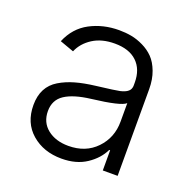

<svg xmlns="http://www.w3.org/2000/svg" viewBox="-105 -657 767 772"><g transform="rotate(20 278.0 -270.5)"><path d="M235.8 12.2Q158.7 12.2 107.7 -32Q56.6 -76.2 56.6 -152.3Q56.6 -191.9 71.5 -220.2Q86.4 -248.5 115.7 -266.1Q145 -283.7 180.9 -293.9Q216.8 -304.2 266.1 -310.1Q350.1 -320.3 364.3 -323.7Q401.9 -332 407.2 -353Q408.7 -357.9 408.7 -363.3V-376Q408.7 -432.6 375.2 -464.4Q341.8 -496.1 280.3 -496.1Q224.6 -496.1 186.5 -471.7Q148.4 -447.3 132.3 -409.2L72.3 -430.7Q98.6 -493.7 154.3 -523.2Q210 -552.7 278.3 -552.7Q305.7 -552.7 330.8 -548.1Q356 -543.5 382.3 -530.8Q408.7 -518.1 428 -498.3Q447.3 -478.5 459.7 -445.6Q472.2 -412.6 472.2 -370.6V0H408.7V-86.4H404.8Q385.3 -45.4 342 -16.6Q298.8 12.2 235.8 12.2ZM244.1 -45.4Q317.9 -45.4 363.3 -92.8Q408.7 -140.1 408.7 -209V-288.1Q389.2 -269 266.1 -254.4Q193.4 -245.6 156.5 -221.2Q119.6 -196.8 119.6 -149.4Q119.6 -101.1 154.5 -73.2Q189.5 -45.4 244.1 -45.4Z"/></g></svg>

Font: Interop Light
Style: Regular
Weight: 300
Designer: Rasmus Andersson, Google, Jang Haemin
Foundry: jhaemin
Version: Version 1.007